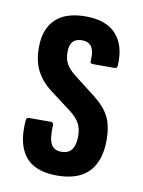

<svg xmlns="http://www.w3.org/2000/svg" viewBox="-64 -543 445 596"><g transform="rotate(10 158.0 -245.0)"><path d="M156 6Q86 6 55.5 -32.5Q25 -71 31 -145Q31 -155 40 -155H109Q117 -155 117 -146Q115 -104 124 -86.5Q133 -69 157 -69Q200 -69 200 -125Q200 -149 191.5 -165Q183 -181 163 -197L93 -250Q63 -273 47.5 -303Q32 -333 32 -376Q32 -434 64 -465Q96 -496 159 -496Q224 -496 255.5 -461Q287 -426 283 -363Q283 -354 274 -354H206Q202 -354 199.5 -356Q197 -358 198 -365Q200 -392 191 -406.5Q182 -421 160 -421Q122 -421 122 -378Q122 -355 130.5 -340Q139 -325 158 -310L225 -258Q260 -231 274.5 -202.5Q289 -174 289 -129Q289 -63 256 -28.5Q223 6 156 6Z"/></g></svg>

Font: Sofia Sans Extra Condensed SemiBold
Style: Regular
Weight: 600
Designer: Botio Nikoltchev, Ani Petrova
Foundry: lettersoup
Version: Version 4.101